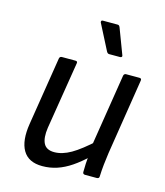

<svg xmlns="http://www.w3.org/2000/svg" viewBox="-107 -776 745 869"><g transform="rotate(15 265.5 -341.5)"><path d="M172 12Q107 12 81 -32.5Q55 -77 68 -158L119 -478Q121 -488 131 -488H194Q205 -488 203 -478L152 -162Q145 -114 158 -88.5Q171 -63 208 -63Q245 -63 286 -86.5Q327 -110 388 -166L374 -87Q339 -54 306.5 -32Q274 -10 241 1Q208 12 172 12ZM370 0Q365 0 362 -2.5Q359 -5 359 -10Q359 -29 360 -49Q361 -69 364 -90L365 -132L420 -478Q421 -483 424 -485.5Q427 -488 431 -488H494Q505 -488 503 -477L447 -122Q443 -95 440 -66.5Q437 -38 436 -10Q436 0 424 0ZM334 -556Q329 -556 326 -559Q323 -562 321 -566L260 -685Q259 -689 260.5 -692Q262 -695 267 -695H336Q341 -695 343.5 -692.5Q346 -690 348 -685L393 -566Q395 -562 392.5 -559Q390 -556 385 -556Z"/></g></svg>

Font: Sofia Sans Hairline
Style: Italic
Weight: 1
Italic angle: -9°
Designer: Botio Nikoltchev, Ani Petrova
Foundry: lettersoup
Version: Version 4.102